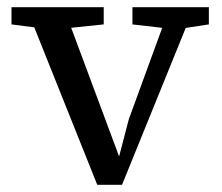

<svg xmlns="http://www.w3.org/2000/svg" viewBox="-20 -512 619 535"><path d="M251 3 53 -492H157L316 -65H309L339 -180L453 -492H521L320 3ZM12 -444V-492H269V-444L153 -432H105ZM349 -444V-492H562V-444L483 -432H453Z"/></svg>

Font: Source Serif 4
Style: Regular
Weight: 400
Designer: Frank Grießhammer
Foundry: Adobe Systems Incorporated
Version: Version 4.004;hotconv 1.0.116;makeotfexe 2.5.65601